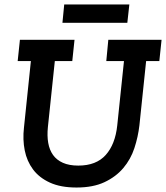

<svg xmlns="http://www.w3.org/2000/svg" viewBox="-20 -828 742 858"><path d="M464 -650H702L692 -555H633L603 -268Q597 -216 580.5 -166Q564 -116 531 -77Q498 -38 447 -14Q396 10 322 10Q251 10 203 -12Q155 -34 127.5 -71Q100 -108 90.5 -156Q81 -204 87 -257L118 -555H59L69 -650H313L303 -555H225L194 -260Q190 -221 195.5 -189.5Q201 -158 217 -135.5Q233 -113 261 -100.5Q289 -88 330 -88Q410 -88 452.5 -135.5Q495 -183 504 -268L534 -555H455ZM267 -808H558L549 -726H259Z"/></svg>

Font: Zilla Slab SemiBold
Style: Regular
Weight: 600
Designer: Typotheque.com
Foundry: Typotheque type foundry
Version: Version 1.0; 2017